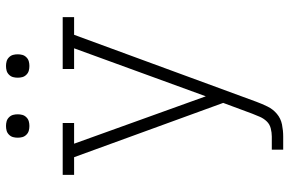

<svg xmlns="http://www.w3.org/2000/svg" viewBox="-182 -577 964 640"><g transform="rotate(-90 300.0 -257.0)"><path d="M121 205V167H165Q178 167 192 163.5Q206 160 215.5 150Q225 140 230.5 127.5Q236 115 241 102L277 5L96 -492H37V-530H210V-492H141L299 -53L459 -492H390V-530H563V-492H504L281 115Q274 134 265 152.5Q256 171 240.5 184Q225 197 205 201Q185 205 165 205ZM400 -641Q392 -641 384.5 -643Q377 -645 371 -651Q365 -657 363 -664.5Q361 -672 361 -680Q361 -688 363 -695.5Q365 -703 371 -709Q377 -715 384.5 -717Q392 -719 400 -719Q408 -719 415.5 -717Q423 -715 429 -709Q435 -703 437 -695.5Q439 -688 439 -680Q439 -672 437 -664.5Q435 -657 429 -651Q423 -645 415.5 -643Q408 -641 400 -641ZM200 -641Q192 -641 184.5 -643Q177 -645 171 -651Q165 -657 163 -664.5Q161 -672 161 -680Q161 -688 163 -695.5Q165 -703 171 -709Q177 -715 184.5 -717Q192 -719 200 -719Q208 -719 215.5 -717Q223 -715 229 -709Q235 -703 237 -695.5Q239 -688 239 -680Q239 -672 237 -664.5Q235 -657 229 -651Q223 -645 215.5 -643Q208 -641 200 -641Z"/></g></svg>

Font: Iosevka Slab XLtEx
Style: Regular
Weight: 200
Width: 7
Monospace: yes
Designer: Belleve Invis
Foundry: Belleve Invis
Version: Version 11.1.0; ttfautohint (v1.8.3)